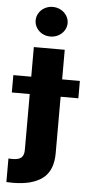

<svg xmlns="http://www.w3.org/2000/svg" viewBox="-105 -787 480 1022"><g transform="rotate(5 134.5 -276.5)"><path d="M217.8 -530.3V-372.1H312.5V-279.3H217.8V22.5Q217.8 115.7 162.6 157.5Q107.4 199.2 3.9 199.2L-30.3 198.2V72.3Q-21.5 73.2 -9.8 73.2Q24.4 73.2 38.6 60.3Q52.7 47.4 52.7 19.5V-279.3H-43V-372.1H52.7V-530.3ZM49.8 -672.9Q49.8 -694.3 61.3 -712.6Q72.8 -731 92.3 -741.5Q111.8 -752 134.8 -752Q157.7 -752 177.5 -741.5Q197.3 -731 209 -712.6Q220.7 -694.3 220.7 -672.9Q220.7 -651.4 209 -633.1Q197.3 -614.7 177.5 -604.2Q157.7 -593.8 134.8 -593.8Q111.8 -593.8 92.3 -604.2Q72.8 -614.7 61.3 -633.1Q49.8 -651.4 49.8 -672.9Z"/></g></svg>

Font: Pretendard JP ExtraBold
Style: Regular
Weight: 800
Designer: Base glyphs from Inter by Rasmus Andersson; Hangeul glyphs from Noto Sans CJK(Source Han Sans) by Jang Soo-young and Kan
Foundry: Kil Hyung-jin
Version: Version 1.309